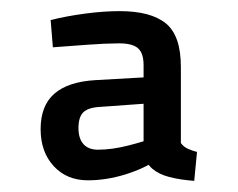

<svg xmlns="http://www.w3.org/2000/svg" viewBox="-20 -679 428 345"><path d="M329 -354Q303 -356 284 -361Q265 -366 253.5 -376Q242 -386 238 -404V-562Q238 -585 226.5 -593.5Q215 -602 189 -601Q170 -601 135.5 -598.5Q101 -596 75 -594L71 -643Q99 -650 132.5 -654.5Q166 -659 195 -659Q251 -659 278 -637Q305 -615 305 -559V-422Q310 -415 318 -411.5Q326 -408 334 -406ZM138 -355Q100 -355 76.5 -380.5Q53 -406 53 -447Q53 -489 77.5 -510.5Q102 -532 151 -535L257 -541L258 -494L161 -487Q139 -486 130 -477.5Q121 -469 121 -449Q121 -430 130 -420Q139 -410 156 -410Q181 -410 210.5 -417.5Q240 -425 261 -433L262 -392Q239 -376 205 -365.5Q171 -355 138 -355Z"/></svg>

Font: Cairo Play
Style: Regular
Weight: 400
Designer: Mohamed Gaber, Accademia di Belle Arti di Urbino
Foundry: Kief Type Foundry, Accademia di Belle Arti di Urbino
Version: Version 3.119